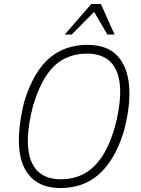

<svg xmlns="http://www.w3.org/2000/svg" viewBox="-20 -939 710 967"><path d="M285 8Q189 8 136.5 -45.5Q84 -99 76.5 -195.5Q69 -292 101 -423Q126 -506 160 -562.5Q194 -619 235.5 -652Q277 -685 323.5 -699Q370 -713 420 -713Q518 -713 569.5 -659.5Q621 -606 630 -509.5Q639 -413 605 -282Q580 -199 545 -142.5Q510 -86 468.5 -53Q427 -20 380.5 -6Q334 8 285 8ZM288 -36Q345 -36 395 -59.5Q445 -83 487 -140.5Q529 -198 559 -301Q606 -481 569.5 -575Q533 -669 417 -669Q360 -669 309 -645.5Q258 -622 217.5 -564.5Q177 -507 146 -405Q100 -225 136 -130.5Q172 -36 288 -36ZM306 -765 440 -919H488L557 -765H521L454 -879L341 -765Z"/></svg>

Font: Nunito Sans 7pt Condensed ExtraLight
Style: Italic
Weight: 250
Width: 3
Italic angle: -9°
Designer: Vernon Adams
Foundry: Vernon Adams
Version: Version 3.101;gftools[0.9.27]